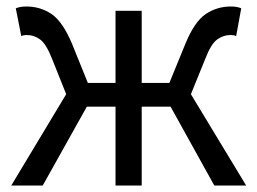

<svg xmlns="http://www.w3.org/2000/svg" viewBox="-20 -577 800 597"><path d="M14.9 0 185.8 -284.1 142.1 -393.5Q123.5 -441 104.5 -454.5Q85.4 -468.1 63.8 -468.1Q58.4 -468.1 54.8 -467.5Q51.1 -466.9 46.1 -464.9L29.1 -551.2Q43 -556.8 61.8 -556.8Q105.5 -556.8 140.3 -533.3Q175 -509.8 204 -440.8L253.2 -319.1H339.2V-543.4H420.6V-319.1H506.6L556.4 -440.8Q584.8 -509.8 619.6 -533.3Q654.5 -556.8 698 -556.8Q717.4 -556.8 730.1 -551.2L714.3 -464.9Q709.3 -466.9 705.6 -467.5Q702 -468.1 696 -468.1Q675 -468.1 655.6 -454.5Q636.3 -441 618 -393.5L573.6 -284.1L745.5 0H646.4L510.4 -245.3H420.6V0H339.2V-245.3H250L112.8 0Z"/></svg>

Font: Noto Sans TC Thin
Style: Regular
Weight: 100
Designer: Ryoko NISHIZUKA 西塚涼子 (kana, bopomofo & ideographs); Paul D. Hunt (Latin, Greek & Cyrillic); Sandoll Communications 산돌커뮤니
Foundry: Adobe
Version: Version 2.004-H2;hotconv 1.0.118;makeotfexe 2.5.65603